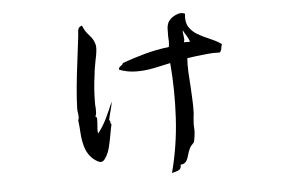

<svg xmlns="http://www.w3.org/2000/svg" viewBox="-46 -624 1093 737"><g transform="rotate(-5 500.0 -255.5)"><path d="M822 -427Q819 -420 818.5 -412.5Q818 -405 812 -396Q784 -397 760 -394.5Q736 -392 713 -389Q706 -388 699 -387Q692 -386 685 -385Q683 -359 684.5 -331.5Q686 -304 688 -276Q689 -251 690.5 -226Q692 -201 691 -176Q691 -172 690.5 -167Q690 -162 689 -156Q688 -145 687.5 -133.5Q687 -122 688 -114Q689 -104 687 -88.5Q685 -73 683 -65Q682 -60 675.5 -54Q669 -48 665 -40Q659 -28 655.5 -14Q652 0 645.5 9.5Q639 19 624 20Q625 37 611.5 42Q598 47 588 49Q615 -53 621 -160.5Q627 -268 618 -372Q588 -365 553 -358Q518 -351 484 -351.5Q450 -352 420 -364Q420 -370 422.5 -373Q425 -376 429 -378Q431 -380 433.5 -382Q436 -384 437 -388Q478 -403 523 -415.5Q568 -428 618 -434Q620 -444 620 -455Q620 -466 619 -476Q619 -491 619.5 -504.5Q620 -518 626 -530Q634 -544 654.5 -554Q675 -564 691 -556Q687 -524 698.5 -505.5Q710 -487 730 -475Q750 -463 772 -454Q786 -448 799 -441.5Q812 -435 822 -427ZM381 -244Q380 -231 375 -214Q370 -197 365 -173Q370 -174 369 -168Q369 -166 369.5 -163Q370 -160 373 -158Q369 -141 365 -117.5Q361 -94 355 -70Q349 -46 337 -29Q326 -12 310.5 -19.5Q295 -27 283 -40Q267 -58 260 -83Q253 -108 251.5 -135Q250 -162 247 -184Q250 -190 250 -196.5Q250 -203 249 -210Q248 -214 247.5 -218.5Q247 -223 247 -228Q248 -266 252.5 -313Q257 -360 263.5 -410Q270 -460 275 -504Q275 -508 276 -515Q276 -526 278.5 -533.5Q281 -541 293 -545Q301 -523 318.5 -504.5Q336 -486 340 -463Q341 -453 339 -438Q337 -423 333 -406Q331 -393 328.5 -380Q326 -367 325 -354Q321 -326 319 -299.5Q317 -273 317 -246Q317 -241 317 -236Q317 -231 318 -226Q318 -217 318 -209Q318 -201 314 -192Q320 -191 320 -182.5Q320 -174 319 -162Q318 -153 317.5 -144Q317 -135 319 -127Q339 -152 353.5 -182.5Q368 -213 381 -244ZM701 -447Q697 -460 690 -470.5Q683 -481 677 -493Q676 -490 676.5 -485Q677 -480 678 -474Q679 -467 679.5 -459.5Q680 -452 677 -447Z"/></g></svg>

Font: Yuji Syuku
Style: Regular
Weight: 400
Designer: Kataoka Yuji
Foundry: Kinuta Font Factory
Version: Version 3.002